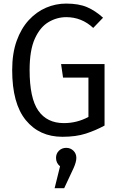

<svg xmlns="http://www.w3.org/2000/svg" viewBox="-20 -737 655 1051"><path d="M321.5 11.8Q195.9 11.8 121.3 -79.2Q46.7 -170.3 46.7 -353.3Q46.7 -444.6 71 -512.8Q95.4 -581 137.4 -626.7Q179.5 -672.3 232.3 -694.9Q285.1 -717.4 342.1 -717.4Q411.3 -717.4 456.9 -697.7Q502.6 -677.9 544.1 -640L490.3 -584.1Q427.2 -643.1 342.6 -643.1Q291.3 -643.1 245.4 -615.9Q199.5 -588.7 170.8 -525.6Q142.1 -462.6 142.1 -353.3Q142.1 -199.5 189.7 -131.3Q237.4 -63.1 329.7 -63.1Q401.5 -63.1 464.1 -96.9V-312.3H325.1L314.4 -386.2H552.3V-49.7Q504.6 -23.6 450.5 -5.9Q396.4 11.8 321.5 11.8ZM342.6 72.3Q365.6 72.3 381.8 87.9Q397.9 103.6 397.9 127.2Q397.9 149.7 382.6 183.6L331.3 293.3H279L308.7 173.3Q286.7 155.4 286.7 127.2Q286.7 103.6 302.8 87.9Q319 72.3 342.6 72.3Z"/></svg>

Font: FiraCode Nerd Font
Style: Regular
Weight: 400
Designer: Carrois Corporate, Edenspiekermann AG, Nikita Prokopov
Foundry: Carrois Corporate, Edenspiekermann AG, Nikita Prokopov
Version: Version 6.002;Nerd Fonts 2.1.0